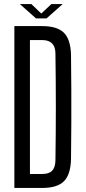

<svg xmlns="http://www.w3.org/2000/svg" viewBox="-20 -929 424 949"><path d="M51 0V-800H188Q263 -800 296 -767Q329 -734 331 -658Q332 -566 332.5 -483Q333 -400 332.5 -317Q332 -234 331 -142Q329 -66 296 -33Q263 0 188 0ZM128 -69H188Q222 -69 237.5 -85Q253 -101 254 -135Q258 -400 254 -666Q253 -731 188 -731H128ZM78 -909H135L184 -862L234 -909H290L210 -838H158Z"/></svg>

Font: Big Shoulders Display Medium
Style: Regular
Weight: 500
Designer: Patric King
Foundry: XO Type Co
Version: Version 1.000; ttfautohint (v1.8.2)